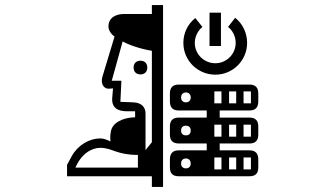

<svg xmlns="http://www.w3.org/2000/svg" viewBox="-20 -769 1240 756"><path d="M375 -187C421 -187 439 -159 523 -159V-109H277C300 -163 340 -187 375 -187ZM553 -322C553 -346 539 -364 506 -366L454 -368L458 -451H420L463 -606C483 -594 529 -577 578 -569V-209L553 -178ZM693 -385C693 -397 700 -405 712 -405C724 -405 731 -397 731 -385C731 -374 724 -366 712 -366C700 -366 693 -374 693 -385ZM693 -255C693 -267 700 -274 712 -274C724 -274 731 -267 731 -255C731 -243 724 -236 712 -236C700 -236 693 -243 693 -255ZM693 -125C693 -137 700 -145 712 -145C724 -145 731 -137 731 -125C731 -114 724 -106 712 -106C700 -106 693 -114 693 -125ZM852 -149V-102H824V-149ZM910 -149V-102H882V-149ZM968 -149V-102H939V-149ZM852 -409V-362H824V-409ZM852 -278V-231H824V-278ZM910 -409V-362H882V-409ZM910 -278V-231H882V-278ZM968 -409V-362H939V-409ZM968 -278V-231H939V-278ZM622 -749H578V-714H469C438 -714 407 -701 407 -664C407 -650 418 -634 431 -625L383 -466C376 -441 387 -417 412 -420L425 -421L422 -385C418 -344 445 -331 478 -331H512V-307C481 -307 435 -296 420 -263C414 -248 413 -226 415 -212C403 -218 388 -224 375 -224C332 -224 287 -198 263 -155L244 -120V-75H578V-33H622ZM649 -370C649 -346 660 -334 684 -334H794V-306H684C660 -306 649 -294 649 -271V-239C649 -216 660 -204 684 -204H794V-177H684C660 -177 649 -165 649 -141V-110C649 -86 660 -75 684 -75H962C986 -75 997 -86 997 -110V-141C997 -165 986 -177 962 -177H845V-204H962C986 -204 997 -216 997 -239V-271C997 -294 986 -306 962 -306H845V-334H962C986 -334 997 -346 997 -370V-401C997 -424 986 -436 962 -436H684C660 -436 649 -424 649 -401ZM533 -476C549 -476 560 -486 560 -503C560 -520 549 -530 533 -530C517 -530 506 -520 506 -503C506 -486 517 -476 533 -476ZM805 -588H850V-719H805ZM749 -698C719 -674 702 -639 702 -600C702 -531 758 -475 828 -475C897 -475 953 -531 953 -600C953 -639 936 -675 906 -699L878 -663C896 -649 908 -626 908 -600C908 -556 872 -520 828 -520C783 -520 747 -556 747 -600C747 -625 759 -648 777 -663Z"/></svg>

Font: CryptoKit_GRILLE 1.4
Style: Regular
Weight: 400
Monospace: yes
Designer: Oceane Juvin
Foundry: http://www.head-geneve.ch
Version: Version 1.004